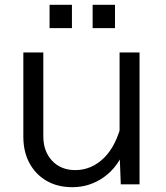

<svg xmlns="http://www.w3.org/2000/svg" viewBox="-20 -766 690 798"><path d="M160 -548V-200Q160 -137 196.5 -98Q233 -59 293 -59Q360 -59 412 -109.5Q464 -160 488 -263L503 -156Q473 -74 413.5 -31Q354 12 281 12Q219 12 173.5 -14.5Q128 -41 102.5 -88Q77 -135 77 -198V-548ZM560 -548V0H482L477 -132V-548ZM365 -649V-746H458V-649ZM186 -649V-746H279V-649Z"/></svg>

Font: Azeret Mono Thin Light
Style: Regular
Weight: 300
Version: Version 1.002